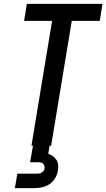

<svg xmlns="http://www.w3.org/2000/svg" viewBox="-20 -755 551 995"><path d="M143 0 250 -647H105L119 -735H511L497 -647H352L245 0ZM57 220 70 145H170Q177 145 183.5 144Q190 143 196 139.5Q202 136 206 130Q210 124 211 117Q212 111 210 104.5Q208 98 203.5 93.5Q199 89 192.5 87.5Q186 86 179 86H136L151 0H237L230 42Q243 46 254 54Q265 62 272.5 73.5Q280 85 281.5 99.5Q283 114 280 129Q277 149 266 168Q255 187 237 199Q219 211 198 215.5Q177 220 157 220Z"/></svg>

Font: Iosevka Semibold
Style: Italic
Weight: 600
Italic angle: -9°
Monospace: yes
Designer: Belleve Invis
Foundry: Belleve Invis
Version: Version 32.5.0; ttfautohint (v1.8.4)